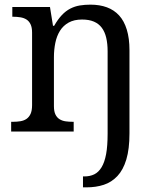

<svg xmlns="http://www.w3.org/2000/svg" viewBox="-20 -566 675 826"><path d="M297 -42V0H28V-42H36Q53 -42 68 -44.5Q83 -47 94 -54.5Q105 -62 111.5 -76Q118 -90 118 -114V-426Q118 -448 111.5 -461.5Q105 -475 94 -482Q83 -489 68 -491.5Q53 -494 36 -494H33V-536H195L208 -455H213Q229 -483 246 -501Q263 -519 282.5 -529Q302 -539 323.5 -542.5Q345 -546 369 -546Q409 -546 440 -534.5Q471 -523 492.5 -499.5Q514 -476 525.5 -438.5Q537 -401 537 -350V8Q537 75 523.5 120Q510 165 485 191.5Q460 218 426.5 229Q393 240 352 240H337V193H343Q367 193 385.5 184Q404 175 417 153.5Q430 132 436.5 97Q443 62 443 9V-345Q443 -378 437 -403.5Q431 -429 418 -446.5Q405 -464 384 -473Q363 -482 333 -482Q299 -482 275.5 -469Q252 -456 238 -433.5Q224 -411 218 -381.5Q212 -352 212 -320V-109Q212 -87 218.5 -73.5Q225 -60 236.5 -53Q248 -46 262.5 -44Q277 -42 294 -42Z"/></svg>

Font: MM Ethnic
Style: Regular
Weight: 400
Designer: Khon Soe Zaw Thu
Version: Version 1.00 July 18, 2016, initial release